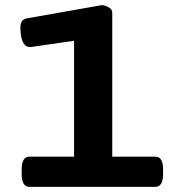

<svg xmlns="http://www.w3.org/2000/svg" viewBox="-20 -724 682 744"><path d="M94 0Q64 0 64 -50V-67Q64 -117 94 -117H267V-566L101 -542Q83 -540 74 -552.5Q65 -565 62 -583Q59 -601 59 -615Q59 -634 65.5 -642.5Q72 -651 85 -653L374 -704Q386 -704 400.5 -696Q415 -688 415 -675V-117H582Q612 -117 612 -67V-50Q612 0 582 0Z"/></svg>

Font: Asap Expanded
Style: Bold
Weight: 700
Width: 7
Designer: Pablo Cosgaya
Foundry: Omnibus-Type
Version: Version 3.001; ttfautohint (v1.8.4.7-5d5b)